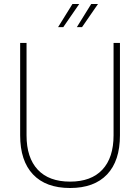

<svg xmlns="http://www.w3.org/2000/svg" viewBox="-20 -926 702 962"><path d="M331 16Q210 16 145.5 -52Q81 -120 81 -248V-711H113V-248Q113 -136 169 -76Q225 -16 331 -16Q437 -16 493 -76Q549 -136 549 -248V-711H581V-248Q581 -120 516.5 -52Q452 16 331 16ZM271 -790 343 -906H377L297 -790ZM365 -790 437 -906H471L391 -790Z"/></svg>

Font: Geist Thin
Style: Regular
Weight: 400
Designer: Basement.studio, Andrés Briganti, Mateo Zaragoza
Foundry: Basement.studio, Vercel, Andrés Briganti, Guido Ferreyra, Mateo Zaragoza
Version: Version 1.401